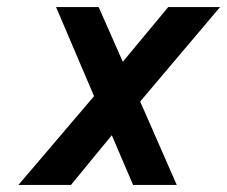

<svg xmlns="http://www.w3.org/2000/svg" viewBox="-20 -521 640 541"><path d="M326 -347 258 -501H138L245 -250L32 0L180 0L295 -140L355 0L478 0L375 -235L600 -501L454 -501Z"/></svg>

Font: Advent Pro
Style: Italic
Weight: 400
Italic angle: -12°
Designer: VivaRado, Andreas Kalpakidis
Foundry: VivaRado, Andreas Kalpakidis
Version: Version 3.000